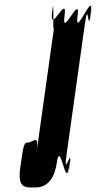

<svg xmlns="http://www.w3.org/2000/svg" viewBox="-20 -822 424 842"><path d="M135 0C156 0 214 -4 229 -108C244 -214 268 9 282 -88C297 -192 270 14 285 -90C301 -204 255 -23 272 -145L352 -715C369 -837 364 -656 380 -770C395 -874 363 -668 378 -772C392 -869 305 -646 320 -752C335 -856 248 -648 263 -752C278 -858 193 -658 209 -772C224 -876 193 -666 208 -770C221 -865 207 -629 219 -715L139 -145C151 -231 137 -207 106 -197C84 -197 84 -192 69 -88C55 9 95 0 135 0Z"/></svg>

Font: Hussar Przerywany
Style: Obl
Weight: 400
Foundry: Cannot Into Space Fonts
Version: Version 0.982